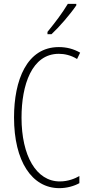

<svg xmlns="http://www.w3.org/2000/svg" viewBox="-20 -1062 461 999"><path d="M377 -1034V-1042H333C302 -991 270 -949 227 -896V-884H248C288 -921 345 -987 377 -1034ZM286 -782C315 -782 349 -775 381 -755L397 -788C362 -808 326 -817 286 -817C119 -817 53 -644 53 -451C53 -223 146 -83 289 -83C328 -83 366 -94 393 -109V-146C370 -133 335 -118 291 -118C169 -118 92 -251 92 -450C92 -619 145 -782 286 -782Z"/></svg>

Font: Noto Sans Kannada UI ExtraCondensed ExtraLight
Style: Regular
Weight: 200
Width: 2
Designer: Jelle Bosma - Monotype Design Team
Foundry: Monotype Imaging Inc.
Version: Version 2.005